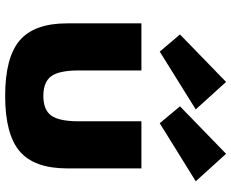

<svg xmlns="http://www.w3.org/2000/svg" viewBox="-96 -784 896 744"><g transform="rotate(90 352.0 -412.0)"><path d="M351.5 16Q202.5 16 136.5 -40.5Q70.5 -97 70.5 -224V-512H253V-269Q253 -193.5 275.2 -162.8Q297.5 -132 351.5 -132Q406 -132 428 -162.8Q450 -193.5 450 -269V-512H632.5V-224Q632.5 -97 566.5 -40.5Q500.5 16 351.5 16ZM457.5 -583 392 -661.5 576 -840 682.5 -722.5ZM180 -583 113.5 -661.5 297.5 -840 404 -722.5Z"/></g></svg>

Font: Spartan Thin ExtraBold
Style: Regular
Weight: 800
Version: Version 1.004